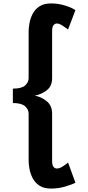

<svg xmlns="http://www.w3.org/2000/svg" viewBox="-20 -844 513 1120"><path d="M278 256Q236 256 210 238.8Q184 221.5 170.5 195.2Q157 169 152 141.5Q147 114 147 94V-181Q147 -205.5 126.2 -224.2Q105.5 -243 55 -243V-327Q106 -327 126.5 -345.5Q147 -364 147 -388V-661Q147 -681.5 152 -709.2Q157 -737 170.5 -763.2Q184 -789.5 210 -806.8Q236 -824 278 -824Q319.5 -824 359.2 -811.8Q399 -799.5 420 -785L377 -672Q365.5 -681 345.5 -694Q325.5 -707 312 -707Q300.5 -707 292.2 -697Q284 -687 284 -661V-387Q284 -341.5 252.5 -317.2Q221 -293 183 -286Q220.5 -279.5 252.2 -253.8Q284 -228 284 -182V94Q284 119.5 292 129.2Q300 139 311.5 139Q325.5 139 340.5 130.2Q355.5 121.5 366.2 112.8Q377 104 377 104L420 222Q399 233 359.2 244.5Q319.5 256 278 256Z"/></svg>

Font: Junction
Style: Bold
Weight: 700
Designer: Caroline Hadilaksono
Foundry: Caroline Hadilaksono, Tyler Finck, The League of Moveable Type
Version: Version 2.000; ttfautohint (v1.8.3)